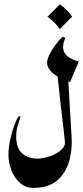

<svg xmlns="http://www.w3.org/2000/svg" viewBox="-20 -748 388 897"><path d="M244.6 -438 296.9 -407.7 314.5 -108.4Q318.4 -44.4 301.5 10Q284.7 64.5 244.4 97.2Q204.1 129.9 136.7 129.9Q101.1 129.9 74.7 107.4Q48.3 85 33.9 49.1Q19.5 13.2 19.5 -26.4Q19.5 -57.6 27.3 -94.2Q35.2 -130.9 46.4 -161.4Q57.6 -191.9 67.9 -205.6L76.7 -203.1Q67.9 -181.2 61.8 -158.2Q55.7 -135.3 55.7 -108.4Q55.7 -56.6 83.5 -31.7Q111.3 -6.8 155.3 -6.8Q174.3 -6.8 202.4 -14.6Q230.5 -22.5 254.6 -38.6Q278.8 -54.7 285.6 -80.1L281.2 -63Q284.2 -71.8 283 -88.6Q281.7 -105.5 277.1 -143.6Q272.5 -181.6 264.2 -252Q255.9 -322.3 244.6 -438ZM273.9 -576.7 285.2 -570.8Q267.1 -530.8 280.5 -503.4Q293.9 -476.1 348.1 -460.4L307.6 -364.3Q246.1 -387.2 223.1 -409.2Q200.2 -431.2 200.2 -455.1Q200.2 -471.2 211.9 -494.6Q223.6 -518.1 240.7 -540.8Q257.8 -563.5 273.9 -576.7ZM259.3 -727.5Q294.4 -704.6 316.9 -669.9L259.3 -612.3Q236.3 -645.5 201.7 -669.9Z"/></svg>

Font: Lateef ExtraBold
Style: Regular
Weight: 800
Designer: SIL International
Foundry: SIL International
Version: Version 4.200